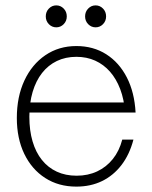

<svg xmlns="http://www.w3.org/2000/svg" viewBox="-20 -679 564 713"><path d="M263.5 14Q197.5 14 147.8 -18Q98 -50 70.2 -107.5Q42.5 -165 42.5 -241Q42.5 -319.5 70.5 -379.8Q98.5 -440 148.5 -474Q198.5 -508 263.5 -508Q326.5 -508 374.5 -477.5Q422.5 -447 451 -391.5Q479.5 -336 483.5 -261H444.5Q441 -309.5 426.5 -347.8Q412 -386 388.5 -412.8Q365 -439.5 333.5 -453.8Q302 -468 263.5 -468Q223.5 -468 191.2 -452.5Q159 -437 136.2 -408Q113.5 -379 101.2 -337.8Q89 -296.5 89 -245.5Q89 -194.5 101 -153.8Q113 -113 135.8 -84.8Q158.5 -56.5 191 -41.5Q223.5 -26.5 264.5 -26.5Q306.5 -26.5 340.8 -42.5Q375 -58.5 399 -88.5Q423 -118.5 434 -160.5H475.5Q461 -105 431 -66Q401 -27 358.8 -6.5Q316.5 14 263.5 14ZM63.5 -261V-298.5H468L469.5 -261ZM335 -577.5Q319 -577.5 307.5 -589.2Q296 -601 296 -618Q296 -635.5 307.5 -647.2Q319 -659 335 -659Q351 -659 362.5 -647.2Q374 -635.5 374 -618Q374 -601 362.5 -589.2Q351 -577.5 335 -577.5ZM189 -577.5Q173 -577.5 161.5 -589.2Q150 -601 150 -618Q150 -635.5 161.5 -647.2Q173 -659 189 -659Q205 -659 216.5 -647.2Q228 -635.5 228 -618Q228 -601 216.5 -589.2Q205 -577.5 189 -577.5Z"/></svg>

Font: Russolo 10pt ExtraLight
Style: Regular
Weight: 200
Designer: Micah Stupak-Hahn
Version: Version 1.000